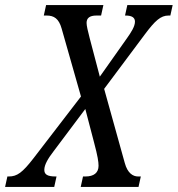

<svg xmlns="http://www.w3.org/2000/svg" viewBox="-74 -734 698 754"><path d="M-54 0H139L148 -41H144C112 -41 100 -49 100 -67C100 -87 115 -112 135 -138L261 -306L295 -176C310 -120 313 -98 313 -83C313 -55 294 -41 262 -41H252L243 0H470L479 -41H468C449 -41 427 -53 416 -94L335 -385L494 -598C535 -653 557 -673 588 -673H595L604 -714H426L417 -673H419C444 -673 456 -665 456 -649C456 -630 441 -607 424 -583L318 -433L278 -585C271 -612 266 -633 266 -644C266 -663 278 -673 305 -673H323L332 -714H107L98 -673H109C138 -673 157 -661 168 -622L244 -355L58 -113C14 -56 -7 -41 -39 -41H-45Z"/></svg>

Font: Noto Serif ExtraCondensed
Style: Italic
Weight: 400
Width: 2
Italic angle: -12°
Designer: Monotype Design Team
Foundry: Monotype Imaging Inc.
Version: Version 2.014